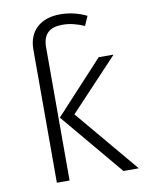

<svg xmlns="http://www.w3.org/2000/svg" viewBox="-84 -803 655 863"><g transform="rotate(-10 243.5 -371.5)"><path d="M253 -695C286 -695 318 -687 352 -672L371 -715C333 -733 295 -743 250 -743C159 -743 105 -691 105 -609V0H163V-607C163 -669 194 -695 253 -695ZM236 -289 456 -523H388L169 -286L409 0H479Z"/></g></svg>

Font: FiraGO Light
Style: Regular
Weight: 300
Designer: bBox Type
Foundry: bBox Type GmbH
Version: Version 1.001;PS 001.001;hotconv 1.0.88;makeotf.lib2.5.64775